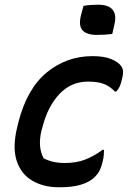

<svg xmlns="http://www.w3.org/2000/svg" viewBox="-20 -783 542 814"><path d="M372 -545Q422 -545 451.5 -532.5Q481 -520 492 -505Q500 -495 501.5 -482.5Q503 -470 497 -447Q493 -429 488 -417.5Q483 -406 473 -395H467Q445 -418 419.5 -427.5Q394 -437 353 -437Q281 -437 231.5 -384Q182 -331 160 -244L156 -230Q139 -160 165 -112Q202 -92 255 -92Q303 -92 340 -106Q377 -120 415 -148H421Q421 -138 420 -125.5Q419 -113 416 -102Q409 -71 399.5 -55Q390 -39 373 -25Q354 -9 319.5 1Q285 11 231 11Q164 11 116 -17.5Q68 -46 50 -103.5Q32 -161 54 -248L58 -265Q95 -408 179 -476.5Q263 -545 372 -545ZM334 -758Q349 -761 366 -762Q383 -763 397 -763Q441 -763 458 -741Q475 -719 465 -679L456 -639Q441 -637 424 -636Q407 -635 392 -635Q346 -635 329 -655.5Q312 -676 324 -721Z"/></svg>

Font: Recursive Sn Csl St Med
Style: Italic
Weight: 500
Italic angle: -15°
Version: Version 1.079;hotconv 1.0.112;makeotfexe 2.5.65598; ttfautoh